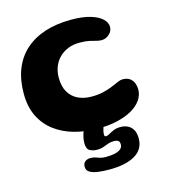

<svg xmlns="http://www.w3.org/2000/svg" viewBox="-111 -608 825 926"><g transform="rotate(-15 301.5 -145.0)"><path d="M320 22.5Q258 22.5 203.2 7.5Q148.5 -7.5 106.5 -38.8Q64.5 -70 40.5 -118.2Q16.5 -166.5 16.5 -233Q16.5 -302 37.8 -355.2Q59 -408.5 99.8 -444.8Q140.5 -481 198.2 -499.8Q256 -518.5 329 -518.5Q386.5 -518.5 424.8 -507Q463 -495.5 482.5 -477Q502 -458.5 502 -437.5Q502 -422.5 494 -410.8Q486 -399 473.2 -392Q460.5 -385 446.5 -385Q433 -385 419.5 -389Q406 -393 387.2 -397Q368.5 -401 339 -401Q308 -401 282.8 -391Q257.5 -381 238.8 -362.8Q220 -344.5 209.8 -319.2Q199.5 -294 199.5 -263.5Q199.5 -220 216 -191.5Q232.5 -163 262 -148.8Q291.5 -134.5 330.5 -134.5Q363 -134.5 389 -140.8Q415 -147 435 -155.5Q455 -164 469.5 -170.2Q484 -176.5 493.5 -176.5Q517.5 -176.5 531 -166.2Q544.5 -156 550 -140.8Q555.5 -125.5 555.5 -110.5Q555.5 -81.5 538.2 -57Q521 -32.5 489.5 -14.8Q458 3 414.8 12.8Q371.5 22.5 320 22.5ZM322 227.5Q294.5 227.5 268.5 224.5Q242.5 221.5 225.8 212.2Q209 203 209 184Q209 166.5 220 158.2Q231 150 247 150Q261 150 271 153.8Q281 157.5 292.5 161Q304 164.5 321 164.5Q346.5 164.5 365.5 160.2Q384.5 156 395 147.2Q405.5 138.5 405.5 125Q405.5 110.5 398.2 105.5Q391 100.5 376.5 100.5Q361 100.5 347.8 105.2Q334.5 110 321 115Q307.5 120 290.5 120Q269 120 253 111.5Q237 103 237 73.5Q237 61 239.8 47Q242.5 33 247 20.8Q251.5 8.5 256 1Q263 -11 275.5 -20.2Q288 -29.5 313 -29.5Q331 -29.5 340.5 -20.5Q350 -11.5 350 0Q350 13 344.5 28.2Q339 43.5 339 57.5Q339 68 347 68Q355 68 365.2 61.8Q375.5 55.5 390.2 49.2Q405 43 426 43Q444.5 43 460.5 50.5Q476.5 58 486.5 74.5Q496.5 91 496.5 118.5Q496.5 173 450.2 200.2Q404 227.5 322 227.5Z"/></g></svg>

Font: Gluten SemiBold
Style: Regular
Weight: 600
Designer: Tyler Finck
Foundry: Etcetera Type Company
Version: Version 1.300